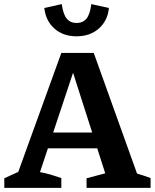

<svg xmlns="http://www.w3.org/2000/svg" viewBox="-20 -916 754 936"><path d="M648 -70Q665 -65 681.5 -59.5Q698 -54 714 -48V0H402V-47L493 -71L320 -612H353L175 -77Q202 -72 227.5 -64.5Q253 -57 279 -48V0H1V-47L69 -78L279 -658H437ZM170 -193V-270H537V-193ZM353 -739Q288 -739 245.5 -776.5Q203 -814 196 -877L281 -896Q288 -846 305.5 -825Q323 -804 353 -804Q384 -804 401.5 -825Q419 -846 425 -896L511 -877Q505 -815 462 -777Q419 -739 353 -739Z"/></svg>

Font: Piazzolla 24pt
Style: Bold
Weight: 700
Designer: Juan Pablo del Peral
Foundry: Huerta Tipografica
Version: Version 2.005